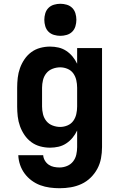

<svg xmlns="http://www.w3.org/2000/svg" viewBox="-20 -775 640 1018"><path d="M296 223Q270 223 244 219.5Q218 216 193.5 207Q169 198 147.5 182Q126 166 110.5 145Q95 124 86.5 99Q78 74 77 48H209Q210 63 218 76.5Q226 90 238.5 98.5Q251 107 266 110Q281 113 296 113Q316 113 335.5 105Q355 97 367.5 81Q380 65 384.5 45Q389 25 389 5V-83Q379 -62 364.5 -44.5Q350 -27 331 -14.5Q312 -2 290 3Q268 8 245 8Q219 8 193 1Q167 -6 146 -21.5Q125 -37 110 -59Q95 -81 86 -106Q77 -131 74 -157.5Q71 -184 71 -210V-310Q71 -336 74 -362.5Q77 -389 86 -414Q95 -439 110 -461Q125 -483 146 -498.5Q167 -514 193 -521Q219 -528 245 -528Q268 -528 290 -523Q312 -518 331 -505.5Q350 -493 364.5 -475.5Q379 -458 389 -437V-520H521V5Q521 35 515.5 64.5Q510 94 496 120Q482 146 460.5 167Q439 188 412 200.5Q385 213 355.5 218Q326 223 296 223ZM299 -102Q319 -102 338 -110Q357 -118 368.5 -134Q380 -150 384.5 -170Q389 -190 389 -210V-310Q389 -330 384.5 -350Q380 -370 368.5 -386Q357 -402 338 -410Q319 -418 299 -418Q279 -418 259 -410.5Q239 -403 226 -387Q213 -371 208 -350.5Q203 -330 203 -310V-210Q203 -190 208 -169.5Q213 -149 226 -133Q239 -117 259 -109.5Q279 -102 299 -102ZM300 -585Q283 -585 266 -590Q249 -595 237 -607Q225 -619 220 -636Q215 -653 215 -670Q215 -687 220 -704Q225 -721 237 -733Q249 -745 266 -750Q283 -755 300 -755Q317 -755 334 -750Q351 -745 363 -733Q375 -721 380 -704Q385 -687 385 -670Q385 -653 380 -636Q375 -619 363 -607Q351 -595 334 -590Q317 -585 300 -585Z"/></svg>

Font: Iosevka Custom XBdEx
Style: Regular
Weight: 800
Width: 7
Monospace: yes
Designer: Belleve Invis
Foundry: Belleve Invis
Version: Version 11.2.4; ttfautohint (v1.8.4)